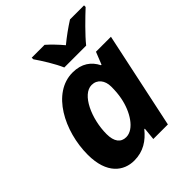

<svg xmlns="http://www.w3.org/2000/svg" viewBox="-216 -891 1025 1025"><g transform="rotate(-45 297.0 -378.0)"><path d="M285 -606H450C485 -650 554 -717 594 -754V-766H488C449 -741 414 -716 375 -684C352 -712 319 -746 296 -766H199V-754C226 -715 265 -653 285 -606ZM198 10C267 10 315 -23 354 -71H358L351 0H461L577 -546H464L436 -476H432C408 -524 366 -556 297 -556C143 -556 44 -366 44 -188C44 -44 119 10 198 10ZM256 -109C216 -109 193 -138 193 -195C193 -310 250 -437 322 -437C364 -437 390 -403 390 -357C390 -326 388 -301 383 -275C367 -190 316 -109 256 -109Z"/></g></svg>

Font: Noto Sans
Style: Bold Italic
Weight: 700
Italic angle: -12°
Designer: Monotype Design Team
Foundry: Monotype Imaging Inc.
Version: Version 2.013